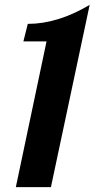

<svg xmlns="http://www.w3.org/2000/svg" viewBox="-20 -768 388 788"><path d="M348 -748 189 0H45L171 -598H76L94 -670Q217 -670 348 -748Z"/></svg>

Font: Lobster Two
Style: Bold Italic
Weight: 700
Designer: Pablo Impallari
Foundry: Pablo Impallari. www.impallari.com
Version: Version 2.000